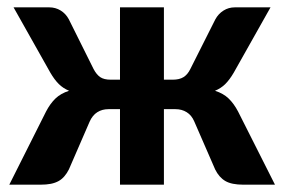

<svg xmlns="http://www.w3.org/2000/svg" viewBox="-20 -505 777 525"><path d="M235.8 -316.4Q243.7 -301.3 253.9 -294.2Q264.2 -287.1 282.7 -287.1H308.1V-484.9H428.2V-287.1H452.1Q470.7 -287.1 481.9 -294.2Q493.2 -301.3 500.5 -316.4L568.8 -452.1Q577.1 -467.3 591.1 -476.1Q605 -484.9 622.1 -484.9H719.7L619.1 -306.2Q607.9 -287.1 596.2 -275.4Q584.5 -263.7 567.9 -256.8Q590.8 -249.5 605.2 -235.6Q619.6 -221.7 630.9 -200.2L731.9 0H645.5Q613.3 0 596.2 -10Q579.1 -20 568.4 -41.5L511.2 -172.9Q503.9 -189.9 490.5 -198.2Q477.1 -206.5 460 -206.5H428.2V0H308.1V-206.5H276.4Q259.3 -206.5 246.1 -198.2Q232.9 -189.9 225.1 -172.4L168.5 -42Q163.1 -31.2 156.2 -23.2Q149.4 -15.1 140.4 -10Q131.3 -4.9 119.1 -2.4Q106.9 0 90.3 0H5.4L106 -200.2Q117.2 -221.7 131.6 -235.6Q146 -249.5 168.9 -256.8Q152.3 -263.7 140.6 -275.4Q128.9 -287.1 117.7 -306.2L17.1 -484.9H114.7Q131.8 -484.9 145.8 -476.3Q159.7 -467.8 168 -452.6Z"/></svg>

Font: Carlito
Style: Bold
Weight: 700
Designer: Lukasz Dziedzic
Foundry: tyPoland Lukasz Dziedzic
Version: Version 1.104